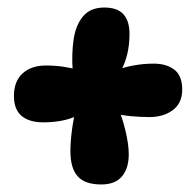

<svg xmlns="http://www.w3.org/2000/svg" viewBox="-20 -597 521 510"><path d="M189 -411H173Q170 -454 175.5 -492Q181 -530 200.5 -553.5Q220 -577 257 -577Q292 -577 308 -559Q324 -541 324 -507Q324 -449 300 -407L286 -409Q307 -418 334 -423Q361 -428 388 -428Q422 -428 443 -412Q464 -396 464 -359Q464 -323 439 -304.5Q414 -286 377 -286Q353 -286 327 -288.5Q301 -291 276 -297L292 -314Q304 -288 313 -251Q322 -214 322 -187Q322 -150 304 -128.5Q286 -107 249 -107Q206 -107 186.5 -128.5Q167 -150 167 -196Q167 -221 171.5 -254.5Q176 -288 185 -318L201 -298Q159 -272 95 -272Q58 -272 37.5 -289Q17 -306 17 -342Q17 -381 40 -402Q63 -423 102 -423Q128 -423 150 -419.5Q172 -416 189 -411Z"/></svg>

Font: DynaPuff Medium
Style: Regular
Weight: 500
Version: Version 2.000